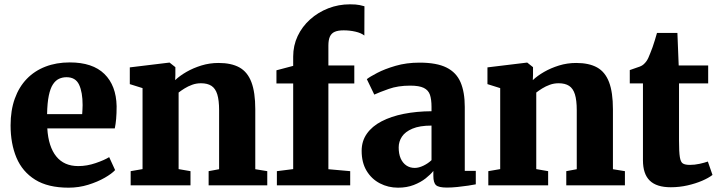

<svg xmlns="http://www.w3.org/2000/svg" viewBox="-20 -858 3332 889"><path d="M297.5 11Q202 11 142.8 -26Q83.5 -63 56.2 -128Q29 -193 29 -277.5Q29 -347 48.5 -401.2Q68 -455.5 104 -492.8Q140 -530 190.5 -549.5Q241 -569 303 -569Q409 -569 463.5 -515.5Q518 -462 520 -366.5Q520 -332.5 517.8 -307.5Q515.5 -282.5 511.5 -263.5H199Q201.5 -221 212 -188.5Q222.5 -156 240.5 -133.8Q258.5 -111.5 284 -100.2Q309.5 -89 342.5 -89Q382.5 -89 422.8 -102.8Q463 -116.5 485.5 -130.5L513 -70.5Q498 -54 465 -35Q432 -16 388.5 -2.5Q345 11 297.5 11ZM198 -329.5H360.5Q361 -340.5 361.8 -350.8Q362.5 -361 362.5 -371.5Q362.5 -431 346.2 -465.8Q330 -500.5 288 -500.5Q269 -500.5 253 -493Q237 -485.5 225 -467.2Q213 -449 206 -415.5Q199 -382 198 -329.5Z M640 -75V-450L581 -468.5V-546L762.5 -568H765.5L792 -547V-510.5L791 -487Q812 -507 843.2 -525Q874.5 -543 912.5 -554.8Q950.5 -566.5 992 -566.5Q1051 -566.5 1088.5 -545.8Q1126 -525 1144 -477.8Q1162 -430.5 1162 -352V-74.5L1217.5 -65.5V0H946V-65.5L994.5 -74.5V-347.5Q994.5 -394 986 -421.2Q977.5 -448.5 959 -460.5Q940.5 -472.5 910.5 -472.5Q889 -472.5 869.8 -465.5Q850.5 -458.5 834.5 -448.5Q818.5 -438.5 807 -429.5V-75L862 -65.5V0H585V-65.5Z M1262 0V-65.5L1337.5 -75V-471.5H1260V-532.5L1337.5 -553V-596Q1337.5 -647 1358.2 -691Q1379 -735 1415.8 -768Q1452.5 -801 1500 -819.5Q1547.5 -838 1600.5 -838Q1629 -838 1645.2 -834.5Q1661.5 -831 1667.5 -829L1667 -693.5Q1652 -705.5 1625.5 -711.5Q1599 -717.5 1571 -717.5Q1545.5 -717.5 1530 -710.8Q1514.5 -704 1507.5 -688.5Q1500.5 -673 1500.5 -647V-555H1620.5V-471.5H1500.5V-74.5L1601.5 -65.5V0Z M1823 11Q1777.5 11 1739 -9Q1700.5 -29 1677.5 -67Q1654.5 -105 1654.5 -159.5Q1654.5 -205 1678.8 -239.2Q1703 -273.5 1746.8 -296.2Q1790.5 -319 1849.5 -330.8Q1908.5 -342.5 1978 -343V-363Q1978 -397.5 1970.8 -419Q1963.5 -440.5 1942.2 -451Q1921 -461.5 1879.5 -461.5Q1822.5 -461.5 1779.8 -446.2Q1737 -431 1713 -420L1678.5 -491.5Q1691.5 -502 1726.2 -520.2Q1761 -538.5 1811.5 -553.2Q1862 -568 1922.5 -568Q2002 -568 2047.5 -545.2Q2093 -522.5 2112.5 -477Q2132 -431.5 2132 -363V-67H2183V-4.5Q2171.5 -2 2148 1.5Q2124.5 5 2097.8 7.8Q2071 10.5 2049.5 10.5Q2011 10.5 1998.8 -0.8Q1986.5 -12 1986.5 -43.5V-66.5Q1974 -50.5 1951 -32.2Q1928 -14 1895.8 -1.5Q1863.5 11 1823 11ZM1900.5 -80.5Q1919 -80.5 1940.8 -91Q1962.5 -101.5 1978 -116.5V-276.5Q1923 -276.5 1889.5 -262.2Q1856 -248 1841 -225.2Q1826 -202.5 1826 -175.5Q1826 -145.5 1835.2 -124.5Q1844.5 -103.5 1861.2 -92Q1878 -80.5 1900.5 -80.5Z M2296 -75V-450L2237 -468.5V-546L2418.5 -568H2421.5L2448 -547V-510.5L2447 -487Q2468 -507 2499.2 -525Q2530.5 -543 2568.5 -554.8Q2606.5 -566.5 2648 -566.5Q2707 -566.5 2744.5 -545.8Q2782 -525 2800 -477.8Q2818 -430.5 2818 -352V-74.5L2873.5 -65.5V0H2602V-65.5L2650.5 -74.5V-347.5Q2650.5 -394 2642 -421.2Q2633.5 -448.5 2615 -460.5Q2596.5 -472.5 2566.5 -472.5Q2545 -472.5 2525.8 -465.5Q2506.5 -458.5 2490.5 -448.5Q2474.5 -438.5 2463 -429.5V-75L2518 -65.5V0H2241V-65.5Z M3086 9Q3020 9 2988.5 -21.8Q2957 -52.5 2957 -116V-472H2896V-533.5Q2908.5 -538.5 2920.8 -542.2Q2933 -546 2943.2 -550Q2953.5 -554 2960.5 -560.5Q2968 -567.5 2973 -574.5Q2978 -581.5 2982.2 -590.8Q2986.5 -600 2991 -612Q2996.5 -625 3001.8 -640.2Q3007 -655.5 3012.2 -672.2Q3017.5 -689 3022 -705.5H3116.5L3122.5 -555H3259V-472H3124V-206.5Q3124 -154.5 3127.8 -130.8Q3131.5 -107 3142.2 -100.8Q3153 -94.5 3174 -94.5Q3196.5 -94.5 3219.2 -99.5Q3242 -104.5 3257.5 -110L3279 -48Q3261 -34 3230.8 -21Q3200.5 -8 3163 0.5Q3125.5 9 3086 9Z"/></svg>

Font: Merriweather 20pt Black
Style: Regular
Weight: 900
Version: Version 2.100